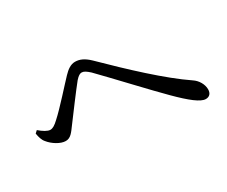

<svg xmlns="http://www.w3.org/2000/svg" viewBox="-87 -837 1173 992"><g transform="rotate(-30 500.0 -341.5)"><path d="M905 -89C927 -89 940 -103 940 -127C940 -157 922 -188 895 -206C778 -285 628 -426 499 -553C468 -583 442 -594 415 -594C389 -594 367 -578 345 -555C313 -522 227 -424 180 -382C159 -362 144 -353 130 -353C114 -353 91 -367 68 -387L54 -374C58 -351 63 -332 76 -317C98 -289 139 -263 170 -263C200 -263 215 -287 238 -318C273 -365 349 -467 380 -505C396 -523 407 -529 417 -529C430 -529 442 -521 462 -503C532 -432 692 -260 754 -199C824 -129 874 -89 905 -89Z"/></g></svg>

Font: Source Han Serif CN Medium
Style: Regular
Weight: 500
Designer: Ryoko NISHIZUKA 西塚涼子 (kana & ideographs); Frank Grießhammer (Latin, Greek & Cyrillic); Wenlong ZHANG 张文龙 (bopomofo); San
Foundry: Adobe
Version: Version 2.002;hotconv 1.1.0;makeotfexe 2.6.0